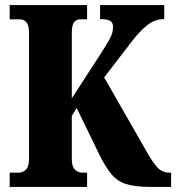

<svg xmlns="http://www.w3.org/2000/svg" viewBox="-20 -734 692 754"><path d="M18 0V-56H53Q70 -56 82 -68Q94 -80 94 -110V-606Q94 -634 84 -646Q74 -658 58 -658H18V-714H322V-658H294Q279 -658 270.5 -646Q262 -634 262 -605V-348L375 -522Q398 -558 411 -581.5Q424 -605 424 -628Q424 -645 413 -652Q402 -659 373 -659V-714H625V-659Q588 -659 558 -635Q528 -611 499 -573L389 -430L554 -142Q581 -94 599.5 -75Q618 -56 646 -56H652V0H571Q511 0 476 -11Q441 -22 418 -49.5Q395 -77 371 -125L281 -310L262 -279V-109Q262 -81 274 -68.5Q286 -56 302 -56H322V0Z"/></svg>

Font: Noto Serif Tamil ExtraCondensed Black
Style: Regular
Weight: 900
Width: 2
Designer: Indian Type Foundry, Tom Grace, and the Monotype Design Team
Foundry: Monotype Imaging Inc.
Version: Version 2.004; ttfautohint (v1.8.4.7-5d5b)